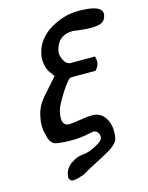

<svg xmlns="http://www.w3.org/2000/svg" viewBox="-127 -733 784 1017"><g transform="rotate(-15 265.5 -224.0)"><path d="M396 -654Q401 -654 405 -654Q531 -654 531 -605Q531 -601 530 -596Q524 -567 499 -557Q493 -555 483 -553Q473 -551 458 -550Q452 -550 445 -550Q429 -550 405.5 -552Q382 -554 348 -559Q265 -559 247 -476Q246 -471 246 -465Q246 -447 257 -425Q271 -398 293 -398H427Q431 -381 431 -370Q431 -364 430 -360Q427 -343 410 -324H275Q261 -324 219 -259Q199 -227 186.5 -203Q174 -179 172 -166Q167 -145 167 -129Q167 -87 203 -87Q213 -87 228 -89Q243 -91 263 -94Q286 -98 302.5 -99.5Q319 -101 332 -101Q386 -101 410 -48Q422 -21 422 11Q422 29 418 50Q412 79 350 114L272 155Q259 161 242.5 170.5Q226 180 207 191Q193 196 177.5 200.5Q162 205 144 206Q132 206 124 189Q125 188 125 186Q124 185 124 184V185Q124 183 124 180Q124 177 126 168Q134 131 168 110Q182 100 198 94Q214 88 231 87Q254 85 276 76Q298 67 321 53Q341 41 344 29Q346 23 346 17Q346 7 338.5 -4Q331 -15 314 -16Q308 -16 284 -10L285 -11Q265 -6 261 -6Q257 -6 253 -5Q250 -5 247 -4H248Q224 -1 181 -1Q167 -1 154 -2Q141 -3 116 -6Q72 -11 65 -76L64 -75Q59 -96 59 -116Q59 -118 59.5 -130.5Q60 -143 65 -166Q75 -223 122 -273L121 -272L192 -352L193 -355Q193 -355 193 -355Q191 -355 183 -367H184Q165 -388 159 -411Q154 -428 153 -439.5Q152 -451 152 -456Q152 -471 156 -487Q173 -564 251 -611Q286 -631 322 -642Q358 -653 396 -654Z"/></g></svg>

Font: New Athena Unicode
Style: Bold Italic
Weight: 700
Designer: J. Rusten 1997; rev. by R. Hancock 2001, 2002, rev. by D. Mastronarde 2002-2021
Foundry: Society for Classical Studies (formerly American Philological Association)
Version: Version 5.008